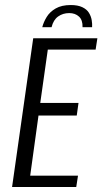

<svg xmlns="http://www.w3.org/2000/svg" viewBox="-20 -743 407 763"><path d="M261 -723Q289 -723 307 -714.5Q325 -706 333.5 -692Q342 -678 344.5 -662.5Q347 -647 346 -635H308Q309 -663 294 -677Q279 -691 255 -691Q230 -691 211 -677.5Q192 -664 185 -635H148Q153 -655 165.5 -675.5Q178 -696 201.5 -709.5Q225 -723 261 -723ZM28 0 112 -591H367L360 -546H170L140 -334H292L285 -284H133L100 -45H290L283 0Z"/></svg>

Font: Alumni Sans
Style: Italic
Weight: 400
Italic angle: -8°
Version: Version 1.016